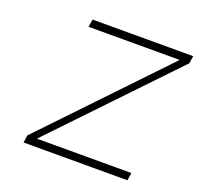

<svg xmlns="http://www.w3.org/2000/svg" viewBox="-123 -832 996 965"><g transform="rotate(20 375.5 -349.5)"><path d="M98.1 0 104 -40 693.8 -658.2H206.1L212.9 -699.2H751L745.1 -659.2L154.8 -41H660.2L653.8 0Z"/></g></svg>

Font: Trueno UltraLight
Style: Italic
Weight: 250
Designer: Julieta Ulanovsky
Foundry: Julieta Ulanovsky
Version: Version 3.001b | FøM Fix